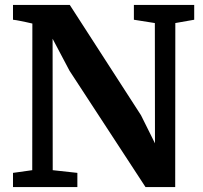

<svg xmlns="http://www.w3.org/2000/svg" viewBox="-20 -763 826 783"><path d="M33 0V-58L111.5 -69L112 -667Q99.5 -670 86.2 -672.8Q73 -675.5 59.8 -678.2Q46.5 -681 33 -682.5V-743H264.5L555 -293L612 -178.5L611.5 -669L526 -682.5V-743H772V-682.5L695 -669L694.5 0H573.5L263.5 -474.5L194.5 -605L195 -69L295.5 -58V0Z"/></svg>

Font: Merriweather 24pt
Style: Bold
Weight: 700
Designer: Eben Sorkin
Foundry: Eben Sorkin
Version: Version 2.100